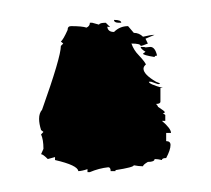

<svg xmlns="http://www.w3.org/2000/svg" viewBox="-20 -43 213 194"><path d="M70.8 130.9H68.4V127.9Q62.5 129.9 59.1 129.9Q58.6 124 35.6 118.7V115.7L28.3 117.7Q23.4 112.8 21.5 112.8L23.9 107.4Q23.9 98.1 21.5 92.8L23.9 90.3L21.5 88.4Q19.5 82 19.5 77.1Q19.5 71.3 22.5 67.9Q41.5 14.6 41.5 3.4L43.9 1L41.5 -1Q43.9 -2.9 48.3 -12.7Q48.3 -16.6 51.8 -16.6Q63 -16.6 67.4 -15.1Q70.8 -16.6 70.8 -20H73.2L80.1 -18.1Q80.6 -20 86.9 -20L91.3 -15.6L88.4 -16.1Q88.9 -10.7 95.2 -10.7Q101.1 -16.6 109.4 -16.6L115.2 -9.8Q120.6 -9.8 124.5 -5.9Q132.3 -7.8 136.2 -7.8L127 -3.9L129.4 1Q123.5 3.4 122.1 3.4Q122.1 1 112.8 1Q115.2 7.8 120.1 12.7Q127.4 20.5 127.4 22.5H127Q125 24.4 125 26.4Q125 32.2 137.7 39.6Q141.6 41 141.6 41.5Q141.6 42 139.6 42L132.8 39.6H130.4Q130.4 42 144.5 45.9H142.1V59.6Q142.1 62 137.7 62Q139.6 64 139.6 64.9Q146.5 69.3 146.5 70.3Q146.5 71.3 144.5 71.3L147 73.2V79.1H143.6Q152.8 86.9 152.8 91.3H147.9V99.6Q152.3 99.6 152.3 103.5Q152.3 108.4 147.9 116.7Q143.6 116.7 143.6 118.7Q139.6 117.7 136.2 117.7Q136.2 120.6 129.4 120.6Q124.5 123.5 124.5 125Q120.1 125 115.2 124Q115.2 126 96.7 128.9V129.9H91.8Q91.8 126 89.4 126Q80.1 127 70.8 130.9ZM102.5 -20H100.1Q95.2 -20 95.2 -22.9Q102.5 -22.9 102.5 -20ZM136.2 14.6Q124.5 12.7 124.5 11.2L127 9.3Q122.1 6.3 122.1 4.4Q127 4.4 127 4.9L131.8 4.4Q136.7 4.4 138.7 13.2Q136.2 13.2 136.2 14.6Z"/></svg>

Font: Mister Brush
Style: Regular
Weight: 400
Designer: GGBotNet
Foundry: GGBotNet
Version: 1.00